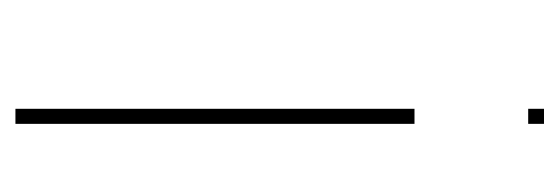

<svg xmlns="http://www.w3.org/2000/svg" viewBox="-264 -486 742 255"><g transform="rotate(-90 107.5 -359.0)"><path d="M70 -19V-18V-8H90V-18V-19V-29H70ZM70 -700V-190V-180H90V-190V-700V-710H70Z"/></g></svg>

Font: Nordica Plus
Style: NordicaClassicUltraLight
Weight: 300
Version: Version 1